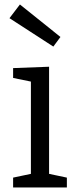

<svg xmlns="http://www.w3.org/2000/svg" viewBox="-20 -825 338 845"><path d="M196 -51.3 187.3 -61.7 274.3 -43.3V0H37.7V-43.3L124.7 -61.7L116 -51.3V-473L124 -464.3L37.7 -482V-525.3L196 -531.3ZM67.7 -805.3 246 -662.3 214.7 -620 21.7 -745Z"/></svg>

Font: Bitter Thin
Style: Regular
Weight: 100
Designer: Sol Matas, and Bitter project Authors
Foundry: Sol Matas
Version: Version 2.002